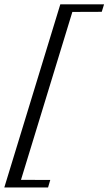

<svg xmlns="http://www.w3.org/2000/svg" viewBox="-30 -720 492 869"><path d="M-10.5 128.5 243 -700.5H441L430.5 -666.5L297.5 -666L65 94L197.5 94.5L187.5 128.5Z"/></svg>

Font: Newsreader 20pt
Style: Italic
Weight: 400
Italic angle: -17°
Version: Version 1.003